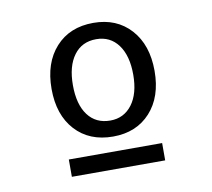

<svg xmlns="http://www.w3.org/2000/svg" viewBox="-56 -679 613 554"><g transform="rotate(-10 250.0 -402.5)"><path d="M250 -568.4Q208 -568.4 184.6 -536.6Q161.1 -504.9 161.1 -449.2Q161.1 -392.6 184.6 -361.3Q208 -330.1 250 -330.1Q290 -330.1 314 -361.8Q337.9 -393.6 337.9 -449.2Q337.9 -504.9 314.5 -536.6Q291 -568.4 250 -568.4ZM250 -616.2Q318.4 -616.2 359.4 -570.8Q400.4 -525.4 400.4 -449.2Q400.4 -373 359.4 -328.1Q318.4 -283.2 250 -283.2Q180.7 -283.2 139.6 -328.1Q98.6 -373 98.6 -449.2Q98.6 -525.4 139.6 -570.8Q180.7 -616.2 250 -616.2ZM112.3 -240.2H385.7V-189.5H112.3Z"/></g></svg>

Font: BabelStone Irk Bitig
Style: Regular
Weight: 400
Designer: Andrew West
Foundry: BabelStone
Version: Version 1.03 June 7, 2023